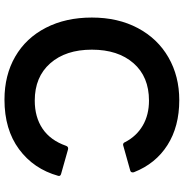

<svg xmlns="http://www.w3.org/2000/svg" viewBox="-2 -786 802 837"><g transform="rotate(90 398.5 -367.0)"><path d="M56 -367Q56 -481 102 -567.5Q148 -654 230 -701Q312 -748 416 -748Q531 -748 612 -696.5Q693 -645 730 -551Q731 -549 731 -545Q731 -536 722 -534L615 -504L611 -503Q602 -503 599 -512Q573 -562 526.5 -589Q480 -616 418 -616Q314 -616 255 -548.5Q196 -481 196 -367Q196 -253 255.5 -185.5Q315 -118 418 -118Q490 -118 540.5 -152Q591 -186 615 -254Q619 -266 631 -263L737 -233Q749 -230 746 -220Q716 -113 630 -49.5Q544 14 414 14Q307 14 226 -33Q145 -80 100.5 -166.5Q56 -253 56 -367Z"/></g></svg>

Font: LINE Seed Sans TH
Style: Bold
Weight: 700
Designer: Dalton Maag Ltd | Thai characters by Cadson Demak Co.,Ltd.
Foundry: Dalton Maag Ltd
Version: Version 1.002